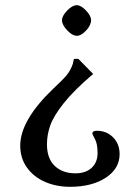

<svg xmlns="http://www.w3.org/2000/svg" viewBox="-20 -482 526 740"><path d="M219 -404Q219 -421 239 -441.5Q259 -462 276 -462Q292 -462 311.5 -441.5Q331 -421 331 -404Q331 -385 312 -364.5Q293 -344 276 -344Q259 -344 239 -365Q219 -386 219 -404ZM58 79Q58 -18 185 -140Q221 -173 237 -192.5Q253 -212 261 -237L265 -255H282L339 -197Q264 -133 225 -83.5Q186 -34 173.5 2Q161 38 161 74Q161 129 191 157.5Q221 186 271 186Q310 186 333 165Q356 144 356 108Q356 72 346 54Q336 36 336 33Q336 22 353 22Q391 22 416 47.5Q441 73 441 112Q441 168 387.5 203Q334 238 250 238Q197 238 153.5 219Q110 200 84 164Q58 128 58 79Z"/></svg>

Font: Kurale
Style: Regular
Weight: 400
Designer: Eduardo Rodriguez Tunni
Foundry: Eduardo Rodriguez Tunni
Version: Version 2.000